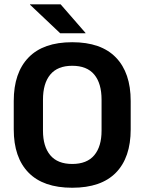

<svg xmlns="http://www.w3.org/2000/svg" viewBox="-20 -846 662 880"><path d="M311 14.5Q178.5 14.5 110.8 -54.8Q43 -124 43 -253V-383Q43 -512.5 110.8 -582.5Q178.5 -652.5 311 -652.5Q443.5 -652.5 511.2 -582.5Q579 -512.5 579 -383V-253Q579 -124 511.5 -54.8Q444 14.5 311 14.5ZM311 -94.5Q378.5 -94.5 412 -134.5Q445.5 -174.5 445.5 -247V-389Q445.5 -464 412 -504.2Q378.5 -544.5 311 -544.5Q244 -544.5 210.5 -504.2Q177 -464 177 -389V-247Q177 -174.5 210.5 -134.5Q244 -94.5 311 -94.5ZM258 -826 372 -695V-693.5H256L117.5 -824.5V-826Z"/></svg>

Font: Anek Telugu Medium SemiBold
Style: Regular
Weight: 600
Version: Version 1.003